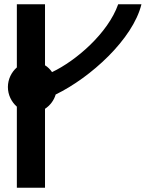

<svg xmlns="http://www.w3.org/2000/svg" viewBox="-20 -880 702 900"><path d="M191 -574V-860H59V-564C34 -542 17 -509 17 -472C17 -435 34 -402 59 -380V0H191V-370C214 -385 233 -409 241 -437C404 -516 603 -696 643 -860H534C486 -724 336 -595 224 -542C215 -555 204 -566 191 -574Z"/></svg>

Font: Ny Stormning
Style: Regular
Weight: 400
Designer: Robert Jablonski, Mew Too
Foundry: Cannot Into Space Fonts
Version: Version 0.90